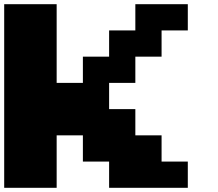

<svg xmlns="http://www.w3.org/2000/svg" viewBox="-20 -1020 1040 915"><path d="M0 -562.5V-1000H125H250V-812.5V-625H312.5H375V-687.5V-750H437.5H500V-812.5V-875H562.5H625V-937.5V-1000H750H875V-937.5V-875H812.5H750V-812.5V-750H687.5H625V-687.5V-625H562.5H500V-562.5V-500H562.5H625V-437.5V-375H687.5H750V-312.5V-250H812.5H875V-187.5V-125H687.5H500V-187.5V-250H437.5H375V-312.5V-375H312.5H250V-250V-125H125H0Z"/></svg>

Font: Press Start 2P
Style: Regular
Weight: 500
Monospace: yes
Version: Version 2.14